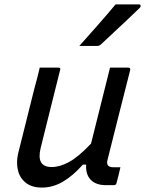

<svg xmlns="http://www.w3.org/2000/svg" viewBox="-20 -838 657 869"><path d="M160 -532H244Q256 -532 252 -521Q230 -433 208 -345Q186 -257 164 -168Q143 -82 214 -82Q251 -82 293 -105Q335 -128 392 -188Q412 -270 433 -352Q454 -434 478 -532H560Q572 -532 569 -520Q544 -420 517.5 -317Q491 -214 468 -120Q464 -106 465 -99Q466 -92 470 -88Q477 -81 492 -81H525Q521 -64 516.5 -44.5Q512 -25 507 -8Q504 0 496 0H459Q414 0 390.5 -24.5Q367 -49 370 -93H355Q310 -42 264.5 -15.5Q219 11 170 11Q124 11 96.5 -11Q69 -33 61 -68.5Q53 -104 62 -143Q80 -216 98.5 -289Q117 -362 135 -435Q142 -459 148 -483.5Q154 -508 160 -532ZM503 -818H609Q616 -818 616.5 -812Q617 -806 611 -801Q580 -771 554 -746.5Q528 -722 500.5 -696.5Q473 -671 438 -638Q430 -630 419 -630H339Q379 -675 421 -722.5Q463 -770 503 -818Z"/></svg>

Font: Recursive Sn Lnr St
Style: Italic
Weight: 400
Italic angle: -15°
Version: Version 1.079;hotconv 1.0.112;makeotfexe 2.5.65598; ttfautoh